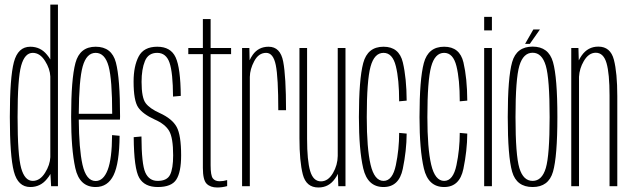

<svg xmlns="http://www.w3.org/2000/svg" viewBox="-20 -805 2719 830"><path d="M201 0 198 -53Q192 -42 183 -31.5Q155 3.5 111 3.5Q57.5 3.5 40 -63.5Q22.5 -130.5 22.5 -299.5Q22.5 -469.5 40 -536.2Q57.5 -603 111 -603Q155 -603 183 -568.5Q191.5 -558.5 197.5 -548V-785H230.5V0ZM197.5 -125.5V-474.5Q196 -508 175 -541Q153 -576.5 121.5 -576.5Q87 -576.5 71.5 -521.2Q56 -466 56 -299.5Q56 -133.5 71.5 -78.2Q87 -23 121.5 -23Q153 -23 175 -58.5Q196 -92 197.5 -125.5Z M393.5 3.5Q323.5 3.5 305.5 -78.5Q287.5 -160.5 287.5 -300Q287.5 -463 306.2 -533Q325 -603 393.5 -603Q463 -603 481 -534.8Q499 -466.5 499 -301Q499 -294.5 498.5 -288H320.5Q321.5 -161.5 336.5 -93.5Q352.5 -22.5 393.5 -22.5Q427 -22.5 445.5 -70.5Q464 -118.5 464.5 -221L497 -218Q496 -99 471 -47.8Q446 3.5 393.5 3.5ZM320.5 -313H465Q465 -461.5 449.5 -518.5Q433.5 -576.5 393.5 -576.5Q354 -576.5 337.5 -518Q321.5 -461.5 320.5 -313Z M662 3.5Q605 3.5 582 -36Q559 -75.5 558 -212L591.5 -215Q592 -95.5 608.2 -59.2Q624.5 -23 661.5 -23Q702 -23 715.2 -49.5Q728.5 -76 728.5 -133.5Q728.5 -209.5 711.2 -239Q694 -268.5 648.5 -288.5Q597 -312 577.2 -341Q557.5 -370 557.5 -452.5Q557.5 -519 579.5 -561Q601.5 -603 660 -603Q718 -603 739.2 -557.2Q760.5 -511.5 761.5 -390.5L728 -387.5Q727.5 -491.5 712.8 -534Q698 -576.5 659.5 -576.5Q621 -576.5 606.5 -541Q592 -505.5 592 -451Q592 -382.5 609.8 -359Q627.5 -335.5 671 -316Q724.5 -291.5 743.8 -256Q763 -220.5 763 -133.5Q763 -61 742.2 -28.8Q721.5 3.5 662 3.5Z M919 5.5Q889.5 5.5 873.2 -10.8Q857 -27 857 -79V-571H794V-597.5H857V-722.5H890.5V-597.5H979V-571H890.5V-90.5Q890.5 -46.5 900 -34Q909.5 -21.5 929.5 -21.5Q945.5 -21.5 962 -26.5V-0.5Q940.5 5.5 919 5.5Z M1183 -328.5Q1183 -470.5 1172.2 -523.5Q1161.5 -576.5 1130.5 -576.5Q1098 -576.5 1079 -540.5Q1060.5 -506 1060 -472.5V0H1026.5V-597.5H1058L1059 -544.5Q1064.5 -556.5 1072.5 -568Q1097.5 -603 1141 -603Q1192 -603 1204.2 -538.8Q1216.5 -474.5 1216.5 -328.5Z M1442.5 0 1440.5 -53.5Q1435.5 -42.5 1428 -32.5Q1401.5 5.5 1356.5 5.5Q1303.5 5.5 1289 -51Q1274.5 -107.5 1274.5 -208V-597.5H1307.5V-205Q1307.5 -110.5 1320.8 -65.8Q1334 -21 1367.5 -21Q1398.5 -21 1419.5 -57Q1439.5 -91.5 1440 -131V-597.5H1473.5V0Z M1638 3.5Q1569 3.5 1550.2 -77.2Q1531.5 -158 1531.5 -299Q1531.5 -462 1550.2 -532.5Q1569 -603 1638 -603Q1705.5 -603 1721.5 -535Q1737.5 -467 1738 -370L1705.5 -367Q1705.5 -461.5 1691.2 -519Q1677 -576.5 1638 -576.5Q1598 -576.5 1581.8 -516.8Q1565.5 -457 1565.5 -299Q1565.5 -163.5 1582 -93.2Q1598.5 -23 1638 -23Q1677 -23 1691.2 -91Q1705.5 -159 1705.5 -230.5L1738 -227.5Q1737.5 -153.5 1721.2 -75Q1705 3.5 1638 3.5Z M1900 3.5Q1831 3.5 1812.2 -77.2Q1793.5 -158 1793.5 -299Q1793.5 -462 1812.2 -532.5Q1831 -603 1900 -603Q1967.5 -603 1983.5 -535Q1999.5 -467 2000 -370L1967.5 -367Q1967.5 -461.5 1953.2 -519Q1939 -576.5 1900 -576.5Q1860 -576.5 1843.8 -516.8Q1827.5 -457 1827.5 -299Q1827.5 -163.5 1844 -93.2Q1860.5 -23 1900 -23Q1939 -23 1953.2 -91Q1967.5 -159 1967.5 -230.5L2000 -227.5Q1999.5 -153.5 1983.2 -75Q1967 3.5 1900 3.5Z M2073 0V-597.5H2106.5V0ZM2073 -732H2106.5V-673.5H2073Z M2282.5 3.5Q2213 3.5 2194 -62.5Q2175 -128.5 2175 -299.5Q2175 -470 2194 -536.8Q2213 -603.5 2282.5 -603.5Q2351.5 -603.5 2370.5 -536.8Q2389.5 -470 2389.5 -299.5Q2389.5 -128.5 2370.5 -62.5Q2351.5 3.5 2282.5 3.5ZM2282.5 -23Q2323 -23 2339.5 -78.5Q2356 -134 2356 -299Q2356 -464.5 2339.5 -520.8Q2323 -577 2282.5 -577Q2242 -577 2225.2 -520.8Q2208.5 -464.5 2208.5 -299Q2208.5 -134 2225.2 -78.5Q2242 -23 2282.5 -23ZM2250 -615.5 2285.5 -677.5H2314L2270.5 -615.5Z M2449.5 0V-597.5H2480.5L2482 -544Q2487.5 -555 2494.5 -565Q2521.5 -603.5 2566.5 -603.5Q2619 -603.5 2633.8 -546.8Q2648.5 -490 2648.5 -389.5V0H2615V-392.5Q2615 -487 2602 -532Q2589 -577 2555.5 -577Q2524.5 -577 2503.5 -540.5Q2485 -509 2483 -473V0Z"/></svg>

Font: Anybody Condensed ExtraLight
Style: Regular
Weight: 200
Width: 3
Designer: Tyler Finck
Foundry: Etcetera Type Company
Version: Version 1.010; ttfautohint (v1.8.3) -l 8 -r 50 -G 200 -x 14 